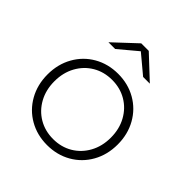

<svg xmlns="http://www.w3.org/2000/svg" viewBox="-195 -866 1010 1010"><g transform="rotate(45 310.0 -360.5)"><path d="M49 -261Q49 -337 83 -397.5Q117 -458 176.5 -492Q236 -526 310 -526Q384 -526 443.5 -492Q503 -458 537 -397.5Q571 -337 571 -261Q571 -185 537 -124.5Q503 -64 443.5 -30Q384 4 310 4Q236 4 176.5 -30Q117 -64 83 -124.5Q49 -185 49 -261ZM520 -261Q520 -325 492.5 -375Q465 -425 417.5 -453Q370 -481 310 -481Q250 -481 202.5 -453Q155 -425 127.5 -375Q100 -325 100 -261Q100 -197 127.5 -147Q155 -97 202.5 -69Q250 -41 310 -41Q370 -41 417.5 -69Q465 -97 492.5 -147Q520 -197 520 -261ZM414 -607 310 -694 206 -607H156L282 -725H338L464 -607Z"/></g></svg>

Font: Idrija Light
Style: Regular
Weight: 300
Designer: Julieta Ulanovsky
Foundry: Julieta Ulanovsky
Version: Version 7.200